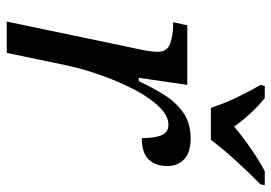

<svg xmlns="http://www.w3.org/2000/svg" viewBox="-138 -668 806 570"><g transform="rotate(90 265.0 -383.0)"><path d="M128 -402Q131 -416 132.5 -429.5Q134 -443 134 -447Q134 -477 108.5 -485.5Q83 -494 54 -494H46L55 -536H232L211 -392H221Q240 -433 262 -468Q284 -503 315 -524.5Q346 -546 391 -546Q433 -546 453 -526.5Q473 -507 473 -477Q473 -442 453.5 -421.5Q434 -401 390 -401Q390 -437 382 -458.5Q374 -480 350 -480Q324 -480 297.5 -453Q271 -426 247.5 -381.5Q224 -337 205 -284.5Q186 -232 175 -182L137 0H44ZM300 -606Q289 -642 269 -683.5Q249 -725 232 -753L235 -766H271Q294 -748 316.5 -723.5Q339 -699 356 -675Q384 -699 420 -724Q456 -749 488 -766H530L527 -753Q498 -725 460.5 -684Q423 -643 395 -606Z"/></g></svg>

Font: NotoSerif-Italic
Style: Regular
Weight: 400
Italic angle: -12°
Designer: Monotype Design Team
Foundry: Monotype Imaging Inc.
Version: Version 2.007; ttfautohint (v1.8) -l 8 -r 50 -G 200 -x 14 -D